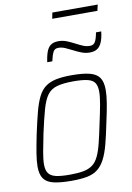

<svg xmlns="http://www.w3.org/2000/svg" viewBox="-94 -905 666 971"><g transform="rotate(-10 239.0 -419.5)"><path d="M194 8Q135 8 100.5 -0.5Q66 -9 51 -31Q36 -53 36 -92Q36 -121 42.5 -160.5Q49 -200 60 -254Q74 -319 86 -365Q98 -411 113 -441Q128 -471 150 -487.5Q172 -504 204.5 -511Q237 -518 285 -518Q344 -518 378.5 -509Q413 -500 428 -478Q443 -456 443 -415Q443 -387 436.5 -347Q430 -307 418 -254Q405 -189 393 -143.5Q381 -98 365.5 -68.5Q350 -39 328.5 -22Q307 -5 274.5 1.5Q242 8 194 8ZM190 -24Q233 -24 261 -29.5Q289 -35 307.5 -49Q326 -63 338.5 -89Q351 -115 361 -155.5Q371 -196 383 -254Q395 -309 402 -347.5Q409 -386 409 -412Q409 -442 398 -458Q387 -474 360.5 -480Q334 -486 289 -486Q237 -486 205 -477Q173 -468 155 -443.5Q137 -419 124 -373Q111 -327 95 -254Q84 -200 77 -161.5Q70 -123 70 -97Q70 -68 81.5 -52Q93 -36 119 -30Q145 -24 190 -24ZM176 -604Q181 -640 189.5 -660.5Q198 -681 212.5 -690Q227 -699 250 -699Q273 -699 293.5 -690.5Q314 -682 335 -671Q352 -662 368.5 -655Q385 -648 404 -648Q422 -648 430.5 -662.5Q439 -677 445 -710H472Q468 -676 459 -655Q450 -634 435 -624.5Q420 -615 397 -615Q375 -615 354.5 -623Q334 -631 313 -642Q297 -650 279.5 -658Q262 -666 243 -666Q225 -666 217 -651Q209 -636 202 -604ZM239 -816 245 -847H478L471 -816Z"/></g></svg>

Font: Saira SemiCondensed Thin
Style: Italic
Weight: 250
Width: 4
Italic angle: -12°
Designer: Hector Gatti with collaboration of the Omnibus-Type team
Foundry: Omnibus-Type
Version: Version 1.101